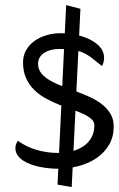

<svg xmlns="http://www.w3.org/2000/svg" viewBox="-20 -655 471 761"><path d="M208.5 13.7Q193.8 13.7 175.5 12Q157.2 10.3 138.7 6.6Q120.1 2.9 102.5 -3.4Q85 -9.8 71.3 -18.8Q57.6 -27.8 49.3 -40.3Q41 -52.7 41 -68.8Q41 -76.2 43.7 -83.3Q46.4 -90.3 50.8 -97.2Q84 -72.8 125.5 -60.8Q167 -48.8 210.4 -48.8Q240.7 -48.8 266.8 -55.9Q293 -63 312.5 -76.7Q332 -90.3 343 -110.8Q354 -131.3 354 -158.2Q354 -172.9 341.8 -183.6Q329.6 -194.3 309.8 -203.6Q290 -212.9 264.6 -221.4Q239.3 -230 212.6 -240.7Q186 -251.5 160.6 -265.4Q135.3 -279.3 115.5 -298.8Q95.7 -318.4 83.5 -345Q71.3 -371.6 71.3 -407.7Q71.3 -435.5 84 -457Q96.7 -478.5 117.4 -493.2Q138.2 -507.8 165 -515.6Q191.9 -523.4 220.7 -523.4Q247.1 -523.4 277.1 -517.8Q307.1 -512.2 332.8 -500.2Q358.4 -488.3 375.5 -469.7Q392.6 -451.2 392.6 -425.3Q392.6 -408.7 384.3 -393.1Q360.4 -412.6 343.5 -425.5Q326.7 -438.5 309.1 -446.3Q291.5 -454.1 269.5 -457.5Q247.6 -460.9 213.4 -460.9Q196.8 -460.9 181.9 -457Q167 -453.1 155.5 -445.8Q144 -438.5 137.5 -427.5Q130.9 -416.5 130.9 -402.3Q130.9 -380.4 143.8 -364.5Q156.7 -348.6 177.7 -336.4Q198.7 -324.2 225.6 -314Q252.4 -303.7 280.8 -293.2Q309.1 -282.7 335.9 -270.5Q362.8 -258.3 383.8 -241.9Q404.8 -225.6 417.7 -204.1Q430.7 -182.6 430.7 -153.3Q430.7 -112.8 412.6 -81.8Q394.5 -50.8 364.3 -29.5Q334 -8.3 293.5 2.7Q252.9 13.7 208.5 13.7ZM242.2 -634.8 298.8 -620.1 264.2 86.4 208 76.7Z"/></svg>

Font: RIT Kutty
Style: Bold
Weight: 700
Designer: Artist Kutty Kodungallur
Foundry: Rachana Institute of Technology
Version: 1.3.2